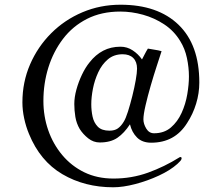

<svg xmlns="http://www.w3.org/2000/svg" viewBox="-20 -736 940 814"><path d="M561 -445Q561 -474 545 -490Q529 -506 500 -506Q463 -506 437.5 -484.5Q412 -463 396.5 -429.5Q381 -396 374 -360Q367 -324 367 -294Q367 -267 372.5 -241.5Q378 -216 394.5 -199Q411 -182 444 -182Q466 -182 479.5 -191.5Q493 -201 504 -219Q513 -233 522.5 -263Q532 -293 541 -329Q550 -365 555.5 -396.5Q561 -428 561 -445ZM825 -386Q825 -341 811.5 -296.5Q798 -252 773 -214Q721 -131 621 -131Q583 -131 561 -153Q539 -175 531 -209Q507 -172 478 -152Q449 -132 403 -132Q376 -132 354 -149.5Q332 -167 318 -189Q304 -213 299.5 -240.5Q295 -268 295 -295Q295 -324 304 -356.5Q313 -389 327.5 -419.5Q342 -450 360 -472Q385 -504 417.5 -521Q450 -538 491 -538Q519 -538 542.5 -522.5Q566 -507 582 -484Q588 -495 594 -507Q600 -519 607 -530Q622 -527 636.5 -525Q651 -523 665 -519Q658 -497 645 -457.5Q632 -418 619 -373Q606 -328 597 -289Q588 -250 588 -230Q588 -211 600 -191Q612 -171 633 -171Q676 -171 704.5 -195.5Q733 -220 750 -257.5Q767 -295 774 -336.5Q781 -378 781 -412Q781 -450 772.5 -490Q764 -530 744 -562Q718 -605 676.5 -632.5Q635 -660 586.5 -673.5Q538 -687 490 -687Q410 -687 349 -656Q288 -625 247 -571Q206 -517 185 -449.5Q164 -382 164 -308Q164 -243 184.5 -184Q205 -125 244 -78.5Q283 -32 337.5 -5.5Q392 21 461 21Q538 21 607.5 -4Q677 -29 741 -69Q743 -71 746.5 -70Q750 -69 750 -66Q750 -59 743.5 -52.5Q737 -46 732 -41Q702 -14 653.5 8.5Q605 31 553 44.5Q501 58 460 58Q339 58 244.5 2.5Q150 -53 103 -168Q90 -199 82.5 -234Q75 -269 75 -302Q75 -388 107.5 -463Q140 -538 197 -595Q254 -652 329.5 -684Q405 -716 491 -716Q649 -716 737 -631Q825 -546 825 -386Z"/></svg>

Font: Kaisei Tokumin
Style: Regular
Weight: 400
Designer: Font-Kai, 金井和夫
Foundry: KAZUO KANAI
Version: Version 5.003